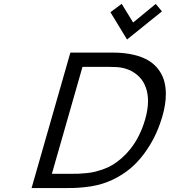

<svg xmlns="http://www.w3.org/2000/svg" viewBox="-20 -963 869 983"><path d="M555.7 -693.8Q617.2 -693.8 664.8 -682.4Q712.4 -670.9 742.9 -651.6Q773.4 -632.3 793.2 -604.7Q813 -577.1 821 -546.9Q829.1 -516.6 829.1 -481Q829.1 -428.7 811.5 -368.2Q798.3 -322.8 779.5 -280.8Q760.7 -238.8 731.4 -195.3Q702.1 -151.9 666.3 -117.4Q630.4 -83 581.1 -55.4Q531.7 -27.8 475.1 -14.6Q445.8 -7.8 411.1 -4.4Q376.5 -1 354.2 -0.5Q332 0 292 0H141.6L340.3 -693.8ZM402.3 -620.6 245.6 -73.2H346.7Q368.7 -73.2 383.3 -73.7Q397.9 -74.2 423.1 -76.7Q448.2 -79.1 467.5 -84Q486.8 -88.9 512.5 -98.1Q538.1 -107.4 559.3 -120.6Q580.6 -133.8 604 -154.3Q627.4 -174.8 647.9 -200.7Q697.8 -263.7 723.1 -351.6Q737.8 -401.9 737.8 -445.8Q737.8 -484.4 726.3 -515.6Q714.8 -546.9 695.3 -567.1Q675.8 -587.4 652.1 -599.6Q628.4 -611.8 601.1 -616.7Q580.6 -620.6 537.1 -620.6ZM630.4 -760.7 545.4 -900.4 603 -943.4 661.6 -847.7 777.3 -942.9 809.1 -904.8Z"/></svg>

Font: Cantarell
Style: Italic
Weight: 400
Italic angle: -16°
Designer: Dave Crossland
Version: Version 1.004